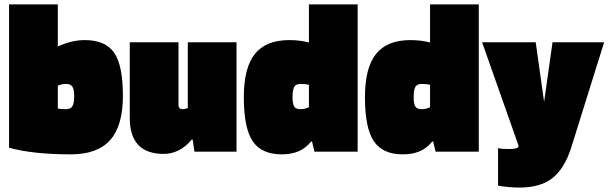

<svg xmlns="http://www.w3.org/2000/svg" viewBox="-20 -685 2748 867"><path d="M362 -504Q456 -504 495.5 -447Q535 -390 535 -252Q535 -117 477.5 -52.5Q420 12 300 12Q215 12 144.5 4.5Q74 -3 21 -18V-665H241V-475Q271 -489 302 -496.5Q333 -504 362 -504ZM315 -252Q315 -281 307 -293.5Q299 -306 279 -306Q269 -306 259.5 -304Q250 -302 241 -298V-195Q249 -193 258.5 -192.5Q268 -192 278 -192Q299 -192 307 -205.5Q315 -219 315 -252Z M719 10Q643 10 604.5 -30.5Q566 -71 566 -152V-494H786V-212Q786 -201 791 -196.5Q796 -192 806 -192Q810 -192 816 -193.5Q822 -195 828 -197V-494H1048V0H858L850 -55H846Q820 -23 787.5 -6.5Q755 10 719 10Z M1375 -665H1595V0H1400L1389 -46H1385Q1361 -16 1328.5 -2Q1296 12 1252 12Q1161 12 1121 -47.5Q1081 -107 1081 -246Q1081 -379 1131 -441.5Q1181 -504 1287 -504Q1312 -504 1334.5 -501Q1357 -498 1375 -493ZM1337 -306Q1316 -306 1308.5 -292.5Q1301 -279 1301 -247Q1301 -216 1308.5 -204Q1316 -192 1337 -192Q1346 -192 1355.5 -194Q1365 -196 1375 -201V-302Q1367 -304 1358 -305Q1349 -306 1337 -306Z M1922 -665H2142V0H1947L1936 -46H1932Q1908 -16 1875.5 -2Q1843 12 1799 12Q1708 12 1668 -47.5Q1628 -107 1628 -246Q1628 -379 1678 -441.5Q1728 -504 1834 -504Q1859 -504 1881.5 -501Q1904 -498 1922 -493ZM1884 -306Q1863 -306 1855.5 -292.5Q1848 -279 1848 -247Q1848 -216 1855.5 -204Q1863 -192 1884 -192Q1893 -192 1902.5 -194Q1912 -196 1922 -201V-302Q1914 -304 1905 -305Q1896 -306 1884 -306Z M2278 -12Q2300 -12 2311 -15.5Q2322 -19 2322 -26L2157 -494H2399L2437 -225L2475 -494H2708L2558 -14Q2527 79 2473 120.5Q2419 162 2325 162Q2301 162 2274 159.5Q2247 157 2229 153V-16Q2236 -14 2249.5 -13Q2263 -12 2278 -12Z"/></svg>

Font: Blinker Black
Style: Regular
Weight: 900
Designer: Juergen Huber
Foundry: supertype
Version: Version 1.017;hotconv 1.0.117;makeotfexe 2.5.65602